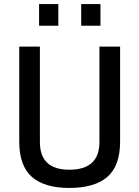

<svg xmlns="http://www.w3.org/2000/svg" viewBox="-20 -917 688 948"><path d="M177 -216Q177 -79 322 -79Q471 -79 471 -216V-687H573V-218Q573 -98 510 -43.5Q447 11 322 11Q199 11 137 -44Q75 -99 75 -218V-687H177ZM173 -790V-897H268V-790ZM381 -790V-897H476V-790Z"/></svg>

Font: TitilliumText
Style: Medium
Weight: 500
Designer: Accademia di Belle Arti di Urbino and others
Foundry: Accademia di Belle Arti di Urbino and others.
Version: Version 60.001